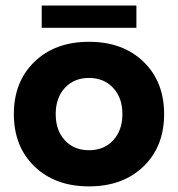

<svg xmlns="http://www.w3.org/2000/svg" viewBox="-20 -660 640 690"><path d="M104 -438.2Q178.2 -509.8 299.8 -509.8Q421.4 -509.8 495.6 -438.2Q569.8 -366.7 569.8 -250Q569.8 -133.3 495.6 -61.8Q421.4 9.8 299.8 9.8Q178.2 9.8 104 -61.8Q29.8 -133.3 29.8 -250Q29.8 -366.7 104 -438.2ZM213.1 -155.8Q246.1 -120.1 299.8 -120.1Q353.5 -120.1 386.7 -155.8Q419.9 -191.4 419.9 -250Q419.9 -308.6 386.7 -344.2Q353.5 -379.9 299.8 -379.9Q246.1 -379.9 213.1 -344.2Q180.2 -308.6 180.2 -250Q180.2 -191.4 213.1 -155.8ZM129.9 -560.1V-640.1H470.2V-560.1Z"/></svg>

Font: Gully
Style: Bold
Weight: 700
Designer: jaikishan Patel
Foundry: MagicType
Version: Version 1.000;Glyphs 3.2 (3242)